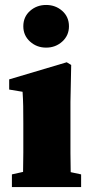

<svg xmlns="http://www.w3.org/2000/svg" viewBox="-20 -754 364 774"><path d="M28 0V-51L73 -61Q74 -98 74 -138.5Q74 -179 74 -210V-258Q74 -299 73.5 -326.5Q73 -354 71 -384L17 -393V-434L249 -503L267 -492L264 -343V-210Q264 -179 264 -137.5Q264 -96 265 -60L307 -51V0ZM166 -562Q128 -562 101 -586.5Q74 -611 74 -648Q74 -686 101 -710Q128 -734 166 -734Q204 -734 231 -710Q258 -686 258 -648Q258 -611 231 -586.5Q204 -562 166 -562Z"/></svg>

Font: Source Serif 4 Black
Style: Regular
Weight: 900
Designer: Frank Grießhammer
Foundry: Adobe
Version: Version 4.005;hotconv 1.1.0;makeotfexe 2.6.0